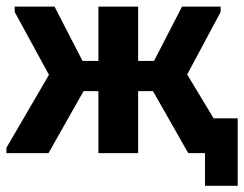

<svg xmlns="http://www.w3.org/2000/svg" viewBox="-21 -477 760 598"><path d="M617.5 101.7H719.3V-108.5H644.3L562 -245L666.3 -439.8V-456.5H546L458.8 -287.3H409.3V-456.5H285.5V-287.3H236L148.8 -456.5H24.7V-439.8L131.5 -244L-1 -16.8V0H130L239.3 -193.2H285.5V0H409.3V-193.2H455.5L565.3 0H617.5Z"/></svg>

Font: Tilda Sans VF
Style: Regular
Weight: 400
Designer: ParaType Ltd
Foundry: ParaType Ltd
Version: Version 1.010